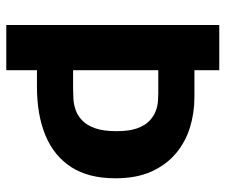

<svg xmlns="http://www.w3.org/2000/svg" viewBox="-72 -628 700 595"><g transform="rotate(90 277.5 -330.0)"><path d="M156 -95V-207H255Q268 -207 285.5 -208Q303 -209 320.5 -215Q338 -221 353 -235.5Q368 -250 377 -275.5Q386 -301 386 -342Q386 -380 377.5 -404.5Q369 -429 354.5 -443Q340 -457 324 -463Q308 -469 293 -470Q278 -471 269 -471H156V-583H281Q330 -583 375 -569Q420 -555 455 -525.5Q490 -496 511 -450Q532 -404 532 -338Q532 -255 497.5 -201.5Q463 -148 399.5 -121.5Q336 -95 248 -95ZM57 0V-660H197V0Z"/></g></svg>

Font: Bricolage Grotesque 36pt SemiCondensed
Style: Bold
Weight: 700
Width: 4
Designer: Mathieu Triay
Foundry: Atelier Triay
Version: Version 1.001;gftools[0.9.33.dev8+g029e19f]